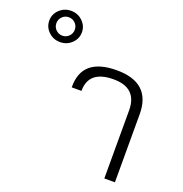

<svg xmlns="http://www.w3.org/2000/svg" viewBox="-365 -894 968 1015"><g transform="rotate(20 119.0 -386.5)"><path d="M391.1 -382.8V0H331.5V-382.8Q331.5 -509.3 199.2 -509.3Q59.6 -509.3 59.6 -393.6H4.9Q2 -560.1 199.2 -560.1Q391.1 -560.1 391.1 -382.8ZM-227.5 -685.1Q-227.5 -721.2 -200.7 -747.1Q-173.8 -772.9 -135.7 -772.9Q-97.7 -772.9 -70.8 -747.1Q-43.9 -721.2 -43.9 -685.1Q-43.9 -648.9 -70.8 -623Q-97.7 -597.2 -135.7 -597.2Q-173.8 -597.2 -200.7 -623Q-227.5 -648.9 -227.5 -685.1ZM-187.5 -685.1Q-187.5 -663.6 -172.4 -648.4Q-157.2 -633.3 -135.7 -633.3Q-114.3 -633.3 -99.1 -648.4Q-84 -663.6 -84 -685.1Q-84 -706.5 -99.1 -721.7Q-114.3 -736.8 -135.7 -736.8Q-157.2 -736.8 -172.4 -721.7Q-187.5 -706.5 -187.5 -685.1Z"/></g></svg>

Font: Roboto Web
Style: Light
Weight: 300
Designer: Google
Version: Version 1.200310; 2013